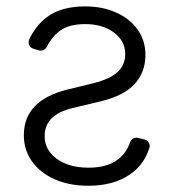

<svg xmlns="http://www.w3.org/2000/svg" viewBox="-20 -573 553 604"><path d="M151.6 -9.2Q106.2 -29.5 80.6 -65.3Q55 -101.6 55 -147.4Q55 -257.5 192.1 -291.2L274.5 -311.4Q324.9 -324.2 349.4 -345.9Q373.9 -367.9 373.9 -403.1Q373.9 -444.6 338.1 -470.9Q302.9 -497.2 247.5 -497.2Q192.5 -497.2 163 -471.9Q139.9 -452.1 127.1 -425.4Q124.6 -420.1 119.5 -416.9Q114.3 -413.7 108.3 -413.7Q106.5 -413.7 103 -414.4L84.9 -419.7Q78.1 -421.9 74 -427.4Q70 -432.9 70 -440Q70 -445 71.7 -448.5Q91.6 -491.8 127.5 -519.2Q172.9 -552.9 247.5 -552.9Q302.9 -552.9 345.5 -533.4Q388.1 -514.6 413 -479.8Q437.5 -445.3 437.5 -400.2Q437.5 -345.9 403.4 -308.6Q369.3 -271.7 298.3 -254.6L209.2 -233.3Q120.4 -212.7 120.4 -144.5Q120.4 -101.9 158 -73.9Q196 -45.5 258.5 -45.5Q361.2 -45.5 389.6 -126.1Q391.7 -132.5 397.2 -136.2Q402.7 -139.9 409.1 -139.9Q410.5 -139.9 414.1 -139.2L435 -134.2Q442.1 -132.5 446.6 -126.6Q451 -120.7 451 -113.6Q451 -110.8 449.9 -107.6Q432.9 -54.7 389.6 -24.9Q338.1 11.4 257.5 11.4Q198.2 11.4 151.6 -9.2Z"/></svg>

Font: DeltaSans Light
Style: Regular
Weight: 300
Designer: Rasmus Andersson
Foundry: rsms
Version: Version 3.012